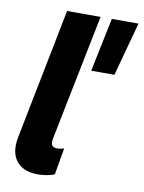

<svg xmlns="http://www.w3.org/2000/svg" viewBox="-85 -812 658 879"><g transform="rotate(10 243.5 -372.0)"><path d="M30.3 -105Q30.3 -124 34.7 -145L154.8 -752H310.5L192.4 -164.1Q190.9 -156.7 190.9 -150.9Q190.9 -124.5 218.8 -124.5Q226.6 -124.5 235.6 -126.2Q244.6 -127.9 251 -130.4L229.5 -6.3Q214.4 1 192.4 4.4Q170.4 7.8 150.9 7.8Q94.2 7.8 62.3 -21.7Q30.3 -51.3 30.3 -105ZM362.8 -752H486.8L418.9 -502H311Z"/></g></svg>

Font: Reddit Sans Vanilla ExtraBold
Style: Italic
Weight: 800
Italic angle: -11.25°
Designer: Stephen Hutchings
Version: Version 1.013